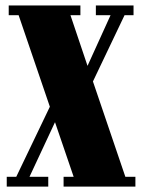

<svg xmlns="http://www.w3.org/2000/svg" viewBox="-20 -689 525 709"><path d="M158.2 -36.1V0H4.9V-36.1H40L164.1 -294.9L48.8 -632.8H12.2V-668.9H276.9V-632.8H240.2L303.2 -445.8L388.2 -632.8H334V-668.9H473.1V-632.8H439.9L323.2 -388.2L442.9 -36.1H480V0H214.8V-36.1H252L183.1 -237.8L88.9 -36.1Z"/></svg>

Font: Lletraferida
Style: Heavy
Weight: 900
Designer: Josep Patau Bellart
Foundry: Josep Patau Bellart
Version: Version 1.000